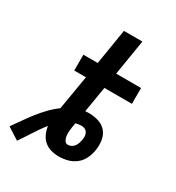

<svg xmlns="http://www.w3.org/2000/svg" viewBox="-241 -849 927 1009"><g transform="rotate(30 222.0 -344.5)"><path d="M16 46 -56 0Q-35 -29 -15 -58Q5 -87 27 -115Q49 -143 74 -169Q99 -195 128 -216L163 -424H92V-520H179L214 -735H326L291 -520H442V-424H275L249 -268Q255 -268 260.5 -268.5Q266 -269 271 -269Q302 -269 330.5 -260Q359 -251 377 -229.5Q395 -208 399.5 -178Q404 -148 399 -118Q395 -92 383 -66.5Q371 -41 349 -23.5Q327 -6 300 1Q273 8 247 8Q222 8 199 1.5Q176 -5 158.5 -20Q141 -35 131 -57Q121 -79 118 -103Q104 -86 91 -67Q78 -48 65.5 -29Q53 -10 41 8.5Q29 27 16 46ZM258 -69Q269 -69 279 -74.5Q289 -80 295.5 -89Q302 -98 305.5 -108.5Q309 -119 311 -129Q313 -140 312.5 -151.5Q312 -163 307 -172.5Q302 -182 292 -187Q282 -192 271 -192Q262 -192 253.5 -190.5Q245 -189 236 -187L231 -159Q229 -146 228 -132Q227 -118 229 -105Q231 -92 237.5 -80.5Q244 -69 258 -69Z"/></g></svg>

Font: Iosevka Term Curly
Style: Bold Italic
Weight: 700
Italic angle: -9°
Designer: Belleve Invis
Foundry: Belleve Invis
Version: Version 32.3.0